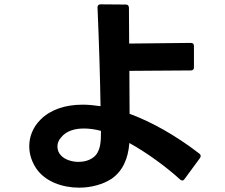

<svg xmlns="http://www.w3.org/2000/svg" viewBox="-20 -814 1040 886"><path d="M495 11C545 -24 571 -79 577 -154C660 -108 747 -44 812 15C815 17 818 19 821 19C825 19 828 17 831 13L903 -85C905 -88 906 -91 906 -94C906 -98 904 -102 900 -105C790 -190 678 -252 578 -289L577 -487L861 -489C870 -489 875 -494 875 -503V-602C875 -611 870 -616 861 -616L576 -613L575 -779C574 -788 570 -793 561 -793L444 -794C434 -794 430 -788 430 -780C437 -618 442 -451 444 -324C415 -328 388 -331 362 -331C280 -331 213 -308 167 -262C130 -225 115 -181 115 -139C115 -102 127 -67 147 -37C188 24 268 52 345 52C401 52 455 37 495 11ZM245 -138C245 -152 250 -167 262 -180C286 -210 325 -221 367 -221C393 -221 421 -217 446 -210C446 -161 445 -114 411 -88C393 -74 368 -67 343 -67C312 -67 280 -77 262 -96C251 -107 245 -122 245 -138Z"/></svg>

Font: LINE Seed JP App_OTF Bold
Style: Regular
Weight: 700
Designer: LINE & Fontrix & Fontworks
Version: Version 1.009